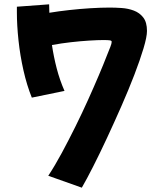

<svg xmlns="http://www.w3.org/2000/svg" viewBox="-20 -814 753 887"><path d="M358 53 203 -2Q234 -49 265.5 -107.5Q297 -166 328 -228.5Q359 -291 386.5 -352Q414 -413 436.5 -466Q459 -519 474 -558Q484 -583 490 -598Q496 -613 496 -621Q496 -626 488 -627.5Q480 -629 458 -629Q432 -629 392 -626.5Q352 -624 307.5 -619Q263 -614 220 -606Q228 -552 242 -498Q256 -444 278 -394L127 -363Q104 -420 88.5 -488.5Q73 -557 65.5 -627Q58 -697 58 -757V-783L207 -794Q207 -774 208 -755Q250 -762 299.5 -767.5Q349 -773 397.5 -776Q446 -779 487 -779Q512 -779 542 -777Q572 -775 598.5 -765Q625 -755 642 -733Q659 -711 659 -671Q659 -644 643 -590.5Q627 -537 600.5 -468Q574 -399 541 -324Q508 -249 474.5 -177Q441 -105 410.5 -45Q380 15 358 53Z"/></svg>

Font: KN Bobohei
Style: Bold
Weight: 700
Designer: Kingnam Type Foundry
Version: Version 1.710;March 18, 2023